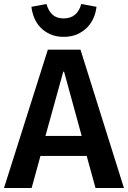

<svg xmlns="http://www.w3.org/2000/svg" viewBox="-25 -939 639 959"><path d="M408 -160H177L133 0H-5L214 -691H377L594 0H452ZM202 -260H383L295 -581H291ZM293 -755Q255 -755 226 -768Q197 -781 177 -802Q157 -823 146 -850Q135 -877 132 -905L207 -919Q217 -884 237.5 -865.5Q258 -847 293 -847Q361 -847 381 -919L457 -905Q454 -877 442.5 -850Q431 -823 410.5 -802Q390 -781 361 -768Q332 -755 293 -755Z"/></svg>

Font: Qnwhxotralxmqkhsjrfbfhwcoqn
Style: Regular
Weight: 500
Designer: Carrois Corporate & Edenspiekermann
Foundry: Carrois Corporate GbR & Edenspiekermann AG
Version: Version 2.001